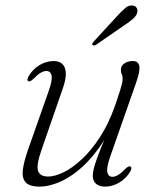

<svg xmlns="http://www.w3.org/2000/svg" viewBox="-20 -686 589 714"><path d="M465 -66.5Q469 -65 468.5 -60Q468 -55 464.5 -48.5Q449.5 -22.5 423.8 -7.2Q398 8 371 8Q350.5 8 337.8 -2Q325 -12 325 -32.5Q325 -45 329.5 -62Q334 -79 344 -106Q354 -133 372 -176Q390 -219 417 -284L412 -255Q382 -181.5 344.5 -131Q307 -80.5 268 -49.8Q229 -19 192.8 -5.5Q156.5 8 128.5 8Q89.5 8 75.2 -8.2Q61 -24.5 65 -55.2Q69 -86 84.5 -130L160.5 -346Q175.5 -388 171.8 -405Q168 -422 152.5 -422Q143.5 -422 132 -415.8Q120.5 -409.5 104.5 -393Q98 -387 93.8 -384.8Q89.5 -382.5 85.5 -384Q81.5 -386 82.2 -391Q83 -396 86 -402Q101.5 -428.5 126.8 -443.8Q152 -459 179.5 -459Q201 -459 212.5 -447.5Q224 -436 224.8 -413.2Q225.5 -390.5 213 -355.5L135 -130.5Q114.5 -72.5 121.5 -51Q128.5 -29.5 159 -29.5Q183.5 -29.5 216.2 -45.2Q249 -61 284.2 -93.8Q319.5 -126.5 352 -176.5Q384.5 -226.5 408.5 -295Q420.5 -329.5 426.2 -348.2Q432 -367 434 -376.2Q436 -385.5 436 -391.5Q436 -403.5 432.8 -409.8Q429.5 -416 429.5 -426Q429.5 -441 442.2 -450Q455 -459 474.5 -459Q494 -459 498 -441Q502 -423 486 -378L390.5 -105.5Q375.5 -63 379.2 -45.8Q383 -28.5 398 -28.5Q407.5 -28.5 418.8 -35Q430 -41.5 446 -58Q452.5 -64 456.8 -66.2Q461 -68.5 465 -66.5ZM414 -624.5Q432 -644.5 445.8 -656Q459.5 -667.5 473.5 -665.5Q485 -664 489 -655.2Q493 -646.5 489.5 -636.5Q485 -624.5 473 -614.5Q461 -604.5 444.5 -593.5L336.5 -519Q333.5 -517.5 329.8 -516.8Q326 -516 324.5 -518.5Q321.5 -521 323.5 -524.5Q325.5 -528 328.5 -531.5Z"/></svg>

Font: Fraunces ExtraLight
Style: Italic
Weight: 250
Italic angle: -16°
Version: Version 1.000;[b76b70a41]